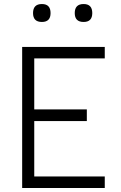

<svg xmlns="http://www.w3.org/2000/svg" viewBox="-20 -933 600 953"><path d="M144 -868Q144 -913 188 -913Q231 -913 231 -868Q231 -824 188 -824Q144 -824 144 -868ZM351 -868Q351 -913 395 -913Q438 -913 438 -868Q438 -824 395 -824Q351 -824 351 -868ZM90 -700H500V-643H150V-390H411V-332H150V-57H500V0H90Z"/></svg>

Font: Haskoy Light
Style: Regular
Weight: 300
Designer: Ertekin Erdin
Foundry: Ertekin Erdin
Version: Version 2.000; ttfautohint (v1.8.4.7-5d5b)